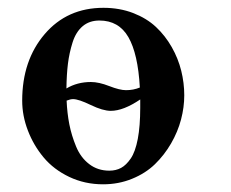

<svg xmlns="http://www.w3.org/2000/svg" viewBox="-20 -462 594 494"><path d="M37.1 -203.1Q37.1 -306.6 95 -374.3Q152.8 -441.9 246.1 -441.9Q287.6 -441.9 322.5 -428.5Q357.4 -415 381.3 -392.6Q405.3 -370.1 421.9 -340.8Q438.5 -311.5 446.3 -280Q454.1 -248.5 454.1 -216.8Q454.1 -186 445.8 -154.5Q437.5 -123 420.2 -93Q402.8 -63 378.7 -39.6Q354.5 -16.1 319.8 -2Q285.2 12.2 245.1 12.2Q198.2 12.2 158.2 -6.8Q118.2 -25.9 92.3 -56.9Q66.4 -87.9 51.8 -126Q37.1 -164.1 37.1 -203.1ZM339.8 -236.8Q335 -323.7 310.3 -366.5Q285.6 -409.2 235.8 -409.2Q210 -409.2 192.6 -394.5Q175.3 -379.9 166.7 -352.8Q158.2 -325.7 154.8 -298.1Q151.4 -270.5 150.9 -234.4Q178.7 -251 213.9 -251Q234.4 -251 261.2 -240.5Q288.1 -230 304.2 -230Q323.2 -230 339.8 -236.8ZM151.4 -203.1Q152.8 -170.9 158.4 -142.1Q164.1 -113.3 175.8 -85Q187.5 -56.6 209.5 -39.8Q231.4 -22.9 261.2 -22.9Q278.3 -22.9 291.5 -30Q304.7 -37.1 316.4 -54.2Q328.1 -71.3 334.5 -104.5Q340.8 -137.7 340.8 -185.1V-206.1Q297.4 -176.8 265.1 -176.8Q244.6 -176.8 213.4 -191.9Q182.1 -207 168 -207Q161.1 -207 151.4 -203.1Z"/></svg>

Font: Linux Libertine G
Style: Semibold
Weight: 600
Designer: Philipp H. Poll
Foundry: Philipp H. Poll
Version: Version 5.1.1